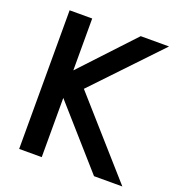

<svg xmlns="http://www.w3.org/2000/svg" viewBox="-128 -805 845 911"><g transform="rotate(20 295.0 -350.0)"><path d="M69 -700V0H183V-299L447 0H590L260 -373L571 -700H428L183 -438V-700Z"/></g></svg>

Font: Mint Spirit
Style: Bold
Weight: 700
Designer: HARENDAL Hirwen
Foundry: Arkandis Digital Foundry.
Version: Version 1.004;FFEdit